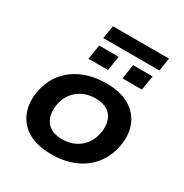

<svg xmlns="http://www.w3.org/2000/svg" viewBox="-188 -966 1075 1123"><g transform="rotate(30 350.0 -404.5)"><path d="M314 10Q217 10 155.5 -26.5Q94 -63 69.5 -128Q45 -193 62 -275Q74 -332 102.5 -375.5Q131 -419 173 -449Q215 -479 269 -495Q323 -511 387 -511Q483 -511 544.5 -474.5Q606 -438 630.5 -374Q655 -310 638 -227Q626 -171 597.5 -127Q569 -83 527.5 -52.5Q486 -22 432.5 -6Q379 10 314 10ZM323 -98Q371 -98 407 -115Q443 -132 468 -163.5Q493 -195 502 -239Q517 -313 484.5 -358Q452 -403 376 -403Q331 -403 294.5 -386.5Q258 -370 233 -339Q208 -308 198 -263Q184 -189 216.5 -143.5Q249 -98 323 -98ZM238 -731 252 -819H631L617 -731ZM223 -583 239 -681H371L355 -583ZM453 -583 468 -681H600L584 -583Z"/></g></svg>

Font: Nunito Sans 7pt SemiExpanded
Style: Bold Italic
Weight: 700
Width: 6
Italic angle: -9°
Designer: Vernon Adams
Foundry: Vernon Adams
Version: Version 3.101;gftools[0.9.27]